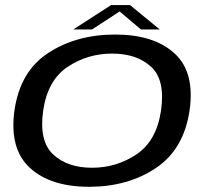

<svg xmlns="http://www.w3.org/2000/svg" viewBox="-20 -731 836 756"><path d="M331 4.5Q483 4.5 593.5 -69.2Q704 -143 726.5 -296.5Q748 -447.5 666.8 -521.2Q585.5 -595 433.5 -595Q281 -595 170 -522.5Q59 -450 37 -296.5Q16 -145.5 97.2 -70.5Q178.5 4.5 331 4.5ZM342.5 -70.5Q245.5 -70.5 189.2 -123Q133 -175.5 150 -295.5Q167.5 -415 246 -467.5Q324.5 -520 421.5 -520Q518.5 -520 575 -468Q631.5 -416 614 -295.5Q596.5 -176.5 517.8 -123.5Q439 -70.5 342.5 -70.5ZM268.5 -615H342.5L451 -686L535 -615H609L492 -711H417.5Z"/></svg>

Font: Anybody Expanded
Style: Italic
Weight: 400
Width: 7
Italic angle: -10°
Version: Version 1.113;gftools[0.9.25]